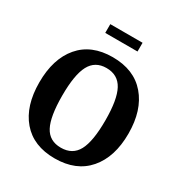

<svg xmlns="http://www.w3.org/2000/svg" viewBox="-190 -955 1043 1103"><g transform="rotate(30 331.5 -403.0)"><path d="M222 -759V-817H436V-759ZM330 11Q189 11 112.5 -78.5Q36 -168 36 -324Q36 -480 112.5 -570Q189 -660 330 -660Q472 -660 549.5 -569.5Q627 -479 627 -324Q627 -169 549.5 -79Q472 11 330 11ZM330 -60Q407 -60 440.5 -122.5Q474 -185 474 -324Q474 -462 440 -525Q406 -588 330 -588Q255 -588 221.5 -525Q188 -462 188 -324Q188 -185 221 -122.5Q254 -60 330 -60Z"/></g></svg>

Font: Arsenal
Style: Bold
Weight: 700
Designer: Andrij Shevchenko
Foundry: Stairsfor
Version: Version 2.001;PS 002.001;hotconv 1.0.88;makeotf.lib2.5.64775